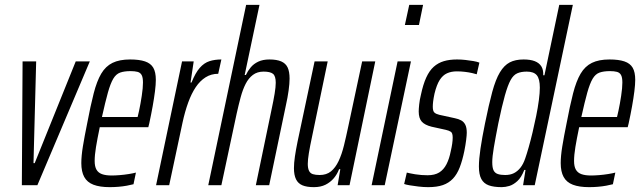

<svg xmlns="http://www.w3.org/2000/svg" viewBox="-20 -763 2641 791"><path d="M70 0 73 -510H129L118 -91H123L292 -510H350L134 0Z M432 8Q391 8 365 -2Q339 -12 327 -34Q315 -56 315 -91Q315 -120 321.5 -160Q328 -200 339 -254Q353 -328 366 -378.5Q379 -429 397 -459.5Q415 -490 443.5 -504Q472 -518 516 -518Q554 -518 577.5 -510Q601 -502 611.5 -484Q622 -466 622 -434Q622 -415 618.5 -387Q615 -359 609 -325.5Q603 -292 595 -255L591 -239H391Q381 -191 375.5 -157.5Q370 -124 370 -100Q370 -77 377.5 -64Q385 -51 400.5 -45.5Q416 -40 440 -40Q454 -40 473 -41.5Q492 -43 510.5 -46Q529 -49 540 -52L530 -4Q519 -1 502.5 2Q486 5 468 6.5Q450 8 432 8ZM400 -281H547L553 -307Q559 -335 564 -368Q569 -401 569 -423Q569 -444 563.5 -454Q558 -464 546.5 -467Q535 -470 518 -470Q492 -470 475 -464Q458 -458 446.5 -438.5Q435 -419 424.5 -381.5Q414 -344 400 -281Z M623 0 730 -510H778L765 -423H769Q785 -463 803 -483.5Q821 -504 843 -511Q865 -518 892 -518L879 -459Q850 -459 827 -444.5Q804 -430 786.5 -404Q769 -378 755.5 -341Q742 -304 732 -258L677 0Z M838 0 994 -743H1049L988 -454H993Q1001 -471 1013 -485.5Q1025 -500 1044 -509Q1063 -518 1090 -518Q1120 -518 1138.5 -510Q1157 -502 1165 -485Q1173 -468 1173 -439Q1173 -419 1169 -390Q1165 -361 1158 -330L1089 0H1034L1098 -308Q1107 -350 1111.5 -377.5Q1116 -405 1116 -422Q1116 -450 1104.5 -459Q1093 -468 1066 -468Q1040 -468 1022 -454.5Q1004 -441 992 -417.5Q980 -394 971.5 -362.5Q963 -331 955 -295L892 0Z M1273 8Q1244 8 1226 0.5Q1208 -7 1199.5 -24.5Q1191 -42 1191 -70Q1191 -91 1195 -118.5Q1199 -146 1206 -180L1276 -510H1330L1266 -202Q1257 -160 1252.5 -132.5Q1248 -105 1248 -88Q1248 -70 1253 -59.5Q1258 -49 1269 -45.5Q1280 -42 1297 -42Q1325 -42 1343.5 -57Q1362 -72 1375 -99.5Q1388 -127 1397 -163.5Q1406 -200 1415 -243L1472 -510H1526L1420 0H1371L1382 -66H1377Q1369 -45 1355 -28.5Q1341 -12 1321 -2Q1301 8 1273 8Z M1648 -660 1666 -743H1723L1706 -660ZM1511 0 1618 -510H1673L1565 0Z M1744 8Q1724 8 1704 5.5Q1684 3 1668.5 0.5Q1653 -2 1645 -5L1656 -52Q1660 -51 1669 -49Q1678 -47 1690.5 -45Q1703 -43 1716 -42Q1729 -41 1741 -41Q1771 -41 1789.5 -52.5Q1808 -64 1819.5 -86.5Q1831 -109 1837 -140Q1841 -157 1843 -171Q1845 -185 1845 -196Q1845 -215 1837.5 -220Q1830 -225 1817 -228L1758 -241Q1730 -248 1717.5 -262Q1705 -276 1705 -304Q1705 -314 1707 -333Q1709 -352 1714 -372Q1723 -415 1736 -443.5Q1749 -472 1767 -488Q1785 -504 1808.5 -511Q1832 -518 1863 -518Q1880 -518 1897.5 -516Q1915 -514 1930 -511.5Q1945 -509 1955 -505L1944 -457Q1938 -459 1925 -462Q1912 -465 1895.5 -467Q1879 -469 1862 -469Q1839 -469 1821.5 -461Q1804 -453 1791.5 -433.5Q1779 -414 1770 -377Q1766 -358 1764.5 -345.5Q1763 -333 1763 -323Q1763 -305 1770 -299Q1777 -293 1790 -290L1854 -276Q1869 -273 1880 -267Q1891 -261 1897 -249Q1903 -237 1903 -216Q1903 -207 1900.5 -186.5Q1898 -166 1893 -141Q1885 -102 1874 -73.5Q1863 -45 1846 -27Q1829 -9 1804.5 -0.5Q1780 8 1744 8Z M2047 8Q2014 8 1993.5 0.5Q1973 -7 1963 -25.5Q1953 -44 1953 -77Q1953 -107 1959.5 -151Q1966 -195 1978 -254Q1994 -333 2008 -384.5Q2022 -436 2039.5 -465Q2057 -494 2080 -506Q2103 -518 2137 -518Q2165 -518 2183 -511Q2201 -504 2210 -490Q2219 -476 2218 -453H2223L2284 -743H2340L2183 0H2135L2145 -63H2140Q2128 -32 2111.5 -17Q2095 -2 2078.5 3Q2062 8 2047 8ZM2061 -42Q2082 -42 2097 -49.5Q2112 -57 2124 -72Q2136 -87 2144 -111Q2150 -128 2158 -156Q2166 -184 2174 -217.5Q2182 -251 2189 -285.5Q2196 -320 2200 -350.5Q2204 -381 2204 -402Q2204 -438 2191.5 -453Q2179 -468 2150 -468Q2127 -468 2111 -461Q2095 -454 2083.5 -433Q2072 -412 2060 -369.5Q2048 -327 2033 -255Q2021 -194 2014.5 -155.5Q2008 -117 2008 -95Q2008 -72 2013.5 -61Q2019 -50 2031 -46Q2043 -42 2061 -42Z M2407 8Q2366 8 2340 -2Q2314 -12 2302 -34Q2290 -56 2290 -91Q2290 -120 2296.5 -160Q2303 -200 2314 -254Q2328 -328 2341 -378.5Q2354 -429 2372 -459.5Q2390 -490 2418.5 -504Q2447 -518 2491 -518Q2529 -518 2552.5 -510Q2576 -502 2586.5 -484Q2597 -466 2597 -434Q2597 -415 2593.5 -387Q2590 -359 2584 -325.5Q2578 -292 2570 -255L2566 -239H2366Q2356 -191 2350.5 -157.5Q2345 -124 2345 -100Q2345 -77 2352.5 -64Q2360 -51 2375.5 -45.5Q2391 -40 2415 -40Q2429 -40 2448 -41.5Q2467 -43 2485.5 -46Q2504 -49 2515 -52L2505 -4Q2494 -1 2477.5 2Q2461 5 2443 6.5Q2425 8 2407 8ZM2375 -281H2522L2528 -307Q2534 -335 2539 -368Q2544 -401 2544 -423Q2544 -444 2538.5 -454Q2533 -464 2521.5 -467Q2510 -470 2493 -470Q2467 -470 2450 -464Q2433 -458 2421.5 -438.5Q2410 -419 2399.5 -381.5Q2389 -344 2375 -281Z"/></svg>

Font: Saira UltraCondensed
Style: Italic
Weight: 400
Width: 1
Italic angle: -12°
Designer: Hector Gatti with collaboration of the Omnibus-Type team
Foundry: Omnibus-Type
Version: Version 1.101